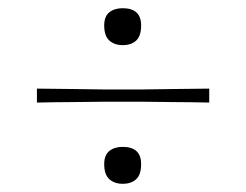

<svg xmlns="http://www.w3.org/2000/svg" viewBox="-20 -528 600 468"><path d="M279 -418Q259 -418 246.5 -429.2Q234 -440.5 234 -466Q234 -488 246.5 -498Q259 -508 279 -508Q324 -508 324 -466Q324 -440.5 312 -429.2Q300 -418 279 -418ZM70 -278V-312Q113.5 -311.5 158.8 -311Q204 -310.5 230 -310H330Q356.5 -310.5 401.5 -311Q446.5 -311.5 490 -312V-278Q446.5 -279 401.5 -279.2Q356.5 -279.5 330 -280H230Q204 -279.5 158.8 -279.2Q113.5 -279 70 -278ZM279 -80Q259 -80 246.5 -91.2Q234 -102.5 234 -128Q234 -150 246.5 -160Q259 -170 279 -170Q324 -170 324 -128Q324 -102.5 312 -91.2Q300 -80 279 -80Z"/></svg>

Font: Commissioner Loud Thin
Style: Regular
Weight: 100
Designer: Kostas Bartsokas
Foundry: Kostas Bartsokas
Version: Version 1.000; ttfautohint (v1.8.3)